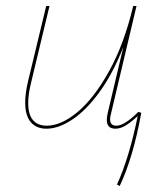

<svg xmlns="http://www.w3.org/2000/svg" viewBox="-20 -426 540 640"><path d="M451 -50Q424 99 379 194L370 189Q411 99 439 -39Q416 -18 398.5 -7.5Q381 3 365 3Q336 3 336 -26Q336 -36 339 -49L391 -269Q356 -180 311.5 -119Q267 -58 221 -27.5Q175 3 135 3Q101 3 82.5 -19Q64 -41 64 -84Q64 -114 73 -153L134 -406H145L84 -152Q74 -113 74 -83Q74 -44 90 -25.5Q106 -7 136 -7Q184 -7 239 -53Q294 -99 344 -189.5Q394 -280 424 -406H435L350 -47Q347 -37 347 -28Q347 -7 368 -7Q395 -7 441 -53Z"/></svg>

Font: Ysabeau Hairline
Style: Italic
Weight: 100
Italic angle: -12°
Designer: Christian Thalmann (Catharsis Fonts)
Version: Version 0.003